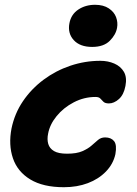

<svg xmlns="http://www.w3.org/2000/svg" viewBox="-20 -773 571 802"><path d="M247 9Q160 9 106.5 -23.5Q53 -56 34 -112Q15 -168 28 -236Q41 -299 76 -350.5Q111 -402 162 -440Q213 -478 274 -498.5Q335 -519 399 -519Q431 -519 457.5 -507.5Q484 -496 497.5 -473Q511 -450 504 -414Q497 -377 476.5 -359Q456 -341 435 -341Q419 -341 412 -348Q405 -355 399 -361.5Q393 -368 379 -368Q331 -368 288 -345.5Q245 -323 216.5 -288Q188 -253 181 -215Q176 -191 181.5 -172Q187 -153 205.5 -142Q224 -131 260 -131Q300 -131 324 -141.5Q348 -152 362.5 -165Q377 -178 389.5 -188.5Q402 -199 419 -199Q444 -199 456.5 -183.5Q469 -168 462 -129Q453 -88 422.5 -56.5Q392 -25 347 -8Q302 9 247 9ZM365 -577Q314 -577 288 -605.5Q262 -634 270 -676Q277 -713 307 -733Q337 -753 377 -753Q412 -753 434.5 -738Q457 -723 465 -701Q473 -679 469 -657Q464 -628 438.5 -602.5Q413 -577 365 -577Z"/></svg>

Font: Shantell Sans
Style: Bold Italic
Weight: 700
Italic angle: -11°
Designer: Stephen Nixon, Anya Danilova, Shantell Martin
Foundry: Arrow Type
Version: Version 1.011;[c5ecc13dd]